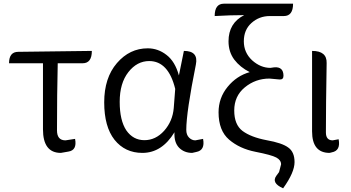

<svg xmlns="http://www.w3.org/2000/svg" viewBox="-20 -816 1902 1041"><path d="M387 -63Q399 -1 350 6L310 13Q213 13 213 -115V-473H29Q29 -535 79 -535L478 -540Q478 -473 428 -473H293Q289 -305 289 -109Q289 -55 335 -55L387 -63Z M752 13Q658 13 601 -58Q545 -129 545 -261Q545 -394 614 -474Q683 -554 781 -554Q837 -554 883 -518Q929 -483 950 -407L977 -540Q1057 -540 1042 -466Q990 -207 990 -112Q990 -85 1005 -70Q1020 -55 1039 -55L1081 -63Q1093 -1 1044 8L1022 13Q979 13 951 -15Q923 -44 926 -99Q858 13 752 13ZM665 -109Q702 -56 763 -56Q824 -56 870 -107Q916 -159 922 -230L930 -334Q893 -485 789 -485Q723 -485 676 -425Q629 -365 629 -264Q629 -163 665 -109Z M1515 205Q1449 176 1479 136L1493 117L1504 75Q1504 52 1478 38Q1452 24 1365 7Q1279 -10 1222 -59Q1165 -108 1165 -207Q1165 -285 1214 -345Q1263 -405 1334 -425Q1282 -451 1250 -493Q1219 -535 1219 -592Q1219 -691 1304 -734Q1229 -734 1144 -729Q1144 -796 1194 -796H1569Q1569 -729 1519 -729H1443Q1385 -729 1343 -691Q1302 -654 1302 -592Q1302 -531 1347 -489Q1393 -448 1446 -448L1467 -451Q1517 -455 1517 -405Q1517 -384 1496 -385L1441 -390Q1365 -390 1307 -342Q1250 -295 1250 -217Q1250 -140 1295 -106Q1341 -72 1425 -56Q1510 -41 1543 -16Q1577 8 1577 63Q1577 119 1515 205Z M1672 -540Q1753 -540 1751 -474Q1747 -240 1747 -98Q1747 -55 1784 -55L1816 -61Q1828 1 1779 10L1767 13Q1672 13 1672 -104V-540Z"/></svg>

Font: Swei Half Moon CJK TC
Style: DemiLight
Weight: 350
Version: Version 2.125